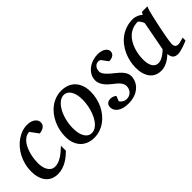

<svg xmlns="http://www.w3.org/2000/svg" viewBox="61 -1096 1710 1710"><g transform="rotate(-45 916.0 -241.0)"><path d="M402.8 -423.8Q402.8 -414.1 399.9 -403.8Q397 -393.6 388.4 -384.8Q379.9 -376 365 -368.9Q350.1 -361.8 326.2 -358.9L269 -436Q242.2 -434.6 221.2 -421.1Q200.2 -407.7 184.3 -386.7Q168.5 -365.7 157.5 -339.1Q146.5 -312.5 139.6 -285.2Q132.8 -257.8 129.9 -231.9Q127 -206.1 127 -186Q127 -161.6 131.6 -137.9Q136.2 -114.3 146.7 -95.5Q157.2 -76.7 174.1 -64.9Q190.9 -53.2 215.8 -53.2Q235.8 -53.2 256.3 -60.3Q276.9 -67.4 297.6 -80.1Q318.4 -92.8 339.4 -110.4Q360.4 -127.9 381.8 -148.9V-85.9Q366.2 -70.8 346.2 -53.7Q326.2 -36.6 301.8 -22Q277.3 -7.3 248.3 2.4Q219.2 12.2 186 12.2Q150.4 12.2 121.8 -0.2Q93.3 -12.7 73.5 -36.4Q53.7 -60.1 43 -94.7Q32.2 -129.4 32.2 -173.8Q32.2 -218.8 42.7 -259.8Q53.2 -300.8 71.8 -336.4Q90.3 -372.1 115.7 -401.1Q141.1 -430.2 170.9 -450.9Q200.7 -471.7 233.6 -482.9Q266.6 -494.1 300.8 -494.1Q327.6 -494.1 347.2 -487.3Q366.7 -480.5 378.9 -470.2Q391.1 -460 397 -447.5Q402.8 -435.1 402.8 -423.8Z M809.1 -304.2Q809.1 -339.8 802.2 -367.2Q795.4 -394.5 783.7 -413.1Q772 -431.6 755.6 -441.4Q739.3 -451.2 720.2 -451.2Q687.5 -451.2 659.4 -427.5Q631.3 -403.8 610.8 -365.5Q590.3 -327.1 578.6 -279.1Q566.9 -231 566.9 -182.1Q566.9 -145 573.7 -117.2Q580.6 -89.4 592.8 -70.6Q605 -51.8 621.1 -42.5Q637.2 -33.2 656.2 -33.2Q679.7 -33.2 700.4 -45.2Q721.2 -57.1 738 -77.4Q754.9 -97.7 768.1 -124.5Q781.2 -151.4 790.5 -181.4Q799.8 -211.4 804.4 -243.2Q809.1 -274.9 809.1 -304.2ZM910.2 -299.8Q910.2 -259.3 901.1 -220.5Q892.1 -181.6 875.2 -147Q858.4 -112.3 834.7 -83.3Q811 -54.2 781.5 -33Q752 -11.7 717.3 0.2Q682.6 12.2 644 12.2Q603 12.2 569.8 -1Q536.6 -14.2 513.7 -38.8Q490.7 -63.5 478.3 -98.4Q465.8 -133.3 465.8 -176.8Q465.8 -217.3 474.6 -256.6Q483.4 -295.9 499.8 -331.1Q516.1 -366.2 539.6 -396.2Q563 -426.3 592.5 -448Q622.1 -469.7 657 -481.9Q691.9 -494.1 731 -494.1Q767.1 -494.1 799.6 -482.9Q832 -471.7 856.7 -447.8Q881.3 -423.8 895.8 -387.2Q910.2 -350.6 910.2 -299.8Z M1290 -431.2Q1290 -413.6 1282.2 -403.1Q1274.4 -392.6 1263.2 -386.7Q1252 -380.9 1239.5 -378.7Q1227.1 -376.5 1217.8 -376L1172.9 -437Q1169.9 -439.5 1163.6 -442.1Q1157.2 -444.8 1147.9 -444.8Q1131.3 -444.8 1120.1 -437.7Q1108.9 -430.7 1101.8 -420.2Q1094.7 -409.7 1091.8 -397.7Q1088.9 -385.7 1088.9 -376Q1088.9 -362.3 1096.7 -348.4Q1104.5 -334.5 1117.2 -320.6Q1129.9 -306.6 1145.8 -293.2Q1161.6 -279.8 1177.7 -267.1Q1194.3 -253.9 1209.7 -240Q1225.1 -226.1 1237.3 -211.2Q1249.5 -196.3 1256.8 -179.7Q1264.2 -163.1 1264.2 -145Q1264.2 -114.3 1251.7 -85.9Q1239.3 -57.6 1215.1 -35.6Q1190.9 -13.7 1155 -0.7Q1119.1 12.2 1072.8 12.2Q1036.6 12.2 1010.3 4.2Q983.9 -3.9 966.8 -16.8Q949.7 -29.8 941.4 -46.4Q933.1 -63 933.1 -80.1Q933.1 -104 947.5 -118.9Q961.9 -133.8 992.7 -133.8Q1002 -133.8 1010.3 -131.3Q1018.6 -128.9 1025.4 -125.7Q1032.2 -122.6 1037.4 -118.9Q1042.5 -115.2 1044.9 -112.8L1025.9 -64Q1036.6 -48.8 1052.5 -38.3Q1068.4 -27.8 1093.8 -27.8Q1108.9 -27.8 1123 -33.7Q1137.2 -39.6 1148.2 -50.3Q1159.2 -61 1165.5 -76.4Q1171.9 -91.8 1171.9 -110.8Q1171.9 -126 1165.8 -139.4Q1159.7 -152.8 1148.7 -165.5Q1137.7 -178.2 1122.8 -190.7Q1107.9 -203.1 1089.8 -216.8Q1074.2 -229 1059.8 -243.2Q1045.4 -257.3 1033.9 -273.2Q1022.5 -289.1 1015.6 -306.6Q1008.8 -324.2 1008.8 -342.8Q1008.8 -379.4 1025.4 -407.7Q1042 -436 1068.1 -455.3Q1094.2 -474.6 1126.2 -484.4Q1158.2 -494.1 1189 -494.1Q1217.3 -494.1 1236.6 -487.5Q1255.9 -481 1267.8 -471.4Q1279.8 -461.9 1284.9 -450.9Q1290 -439.9 1290 -431.2Z M1682.1 -392.1Q1682.6 -394.5 1678.5 -403.3Q1674.3 -412.1 1668.5 -421.6Q1662.6 -431.2 1656 -438.5Q1649.4 -445.8 1645 -445.8Q1606.9 -445.8 1576.9 -433.3Q1546.9 -420.9 1524.4 -399.7Q1502 -378.4 1486.1 -350.6Q1470.2 -322.8 1460.4 -292.5Q1450.7 -262.2 1446.3 -231.4Q1441.9 -200.7 1441.9 -172.9Q1441.9 -151.9 1445.3 -130.9Q1448.7 -109.9 1457.3 -92.8Q1465.8 -75.7 1480.7 -64.9Q1495.6 -54.2 1519 -54.2Q1536.6 -54.2 1554.2 -62Q1571.8 -69.8 1586.9 -80.1Q1602.1 -90.3 1613.3 -100.6Q1624.5 -110.8 1629.9 -116.2ZM1829.1 -26.9Q1823.2 -24.4 1807.6 -17.8Q1792 -11.2 1772.7 -4.6Q1753.4 2 1733.6 7.1Q1713.9 12.2 1699.2 12.2Q1681.2 12.2 1668.7 7.8Q1656.2 3.4 1648.2 -5.4Q1640.1 -14.2 1635.7 -26.9Q1631.3 -39.6 1629.9 -56.2Q1618.7 -45.4 1603.5 -33.4Q1588.4 -21.5 1570.1 -11.2Q1551.8 -1 1531 5.6Q1510.3 12.2 1487.8 12.2Q1458.5 12.2 1436.3 3.9Q1414.1 -4.4 1397.9 -18.3Q1381.8 -32.2 1371.3 -50.5Q1360.8 -68.8 1354.5 -88.6Q1348.1 -108.4 1345.7 -128.7Q1343.3 -148.9 1343.3 -167Q1343.3 -205.6 1351.6 -244.9Q1359.9 -284.2 1376.2 -320.6Q1392.6 -356.9 1417 -388.7Q1441.4 -420.4 1473.4 -443.8Q1505.4 -467.3 1544.7 -480.7Q1584 -494.1 1630.9 -494.1Q1644.5 -494.1 1658 -491Q1671.4 -487.8 1683.1 -482.7Q1694.8 -477.5 1704.6 -471.2Q1714.4 -464.8 1721.2 -458L1735.8 -481.9H1804.2Q1801.8 -476.1 1798.8 -468Q1795.9 -460 1793 -451.7Q1790 -443.4 1787.8 -436Q1785.6 -428.7 1785.2 -424.8Q1781.7 -411.6 1775.4 -385Q1769 -358.4 1762 -325.2Q1754.9 -292 1747.3 -255.6Q1739.7 -219.2 1733.9 -186.8Q1728 -154.3 1724.1 -129.2Q1720.2 -104 1720.2 -92.8Q1720.2 -66.4 1731.4 -56.6Q1742.7 -46.9 1763.2 -46.9Q1768.1 -46.9 1777.6 -49.1Q1787.1 -51.3 1797.4 -54.2Q1807.6 -57.1 1816.4 -59.6Q1825.2 -62 1829.1 -63Z"/></g></svg>

Font: Charis SIL Cyr
Style: Italic
Weight: 400
Italic angle: -11°
Foundry: SIL International
Version: Version 5.000